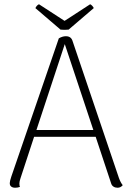

<svg xmlns="http://www.w3.org/2000/svg" viewBox="-20 -872 610 901"><path d="M556 -3Q546 9 532 9Q521 9 513 4Q505 -1 502 -10L429 -230H140L76 -35Q71 -20 71 -11Q71 1 74 5Q63 9 51 9Q39 9 32 3Q25 -3 26 -14Q26 -22 33 -43L256 -692Q273 -702 289 -702Q313 -702 320 -681L538 -37Q546 -15 556 -3ZM418 -262 284 -665 151 -262ZM283 -732Q270 -732 264 -733L146 -834Q153 -848 163 -852L283 -774L403 -852Q408 -850 413 -844.5Q418 -839 420 -834L302 -733Q296 -732 283 -732Z"/></svg>

Font: Arima Madurai ExtraLight
Style: Regular
Weight: 275
Designer: Joana Correia and Natanael Gama
Foundry: NDISCOVER
Version: Version 1.019